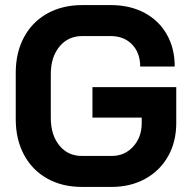

<svg xmlns="http://www.w3.org/2000/svg" viewBox="-20 -728 752 756"><path d="M42 -258V-442Q42 -521 74.5 -581.5Q107 -642 166.5 -675Q226 -708 304 -708H416Q491 -708 548 -678Q605 -648 636.5 -593Q668 -538 668 -466H532Q532 -520 500 -553Q468 -586 416 -586H304Q248 -586 214 -544.5Q180 -503 180 -436V-264Q180 -197 213.5 -155.5Q247 -114 302 -114H420Q471 -114 504.5 -151Q538 -188 538 -243V-265H344V-385H674V-243Q674 -170 642 -113Q610 -56 552 -24Q494 8 420 8H302Q225 8 166 -25Q107 -58 74.5 -118.5Q42 -179 42 -258Z"/></svg>

Font: Stavian Bold
Style: Bold
Weight: 700
Version: Version 1.000; ttfautohint (v1.6)